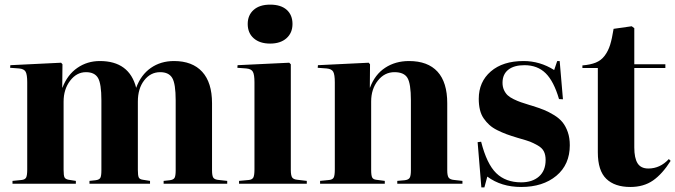

<svg xmlns="http://www.w3.org/2000/svg" viewBox="-20 -797 2930 833"><path d="M34.2 0V-12.2L73.2 -16.1Q88.4 -17.6 93.3 -26.6Q98.1 -35.6 98.1 -62V-439.9Q98.1 -473.1 91.3 -485.6Q84.5 -498 63 -500L23.9 -502.9L24.9 -514.2L245.1 -524.9L251 -518.1L250 -417H251Q272.5 -472.7 315.4 -502.4Q358.4 -532.2 413.1 -532.2Q541 -532.2 570.8 -416Q591.3 -472.2 634.3 -502.2Q677.2 -532.2 734.9 -532.2Q814.5 -532.2 857.2 -485.6Q899.9 -439 899.9 -349.1V-58.1Q899.9 -33.7 905.8 -25.6Q911.6 -17.6 930.2 -16.1L965.8 -12.2V0H689.9V-12.2L716.8 -15.1Q732.4 -17.1 737.3 -25.4Q742.2 -33.7 742.2 -58.1V-361.8Q742.2 -433.6 727.3 -458.7Q712.4 -483.9 674.8 -483.9Q633.3 -483.9 605.7 -448.5Q578.1 -413.1 578.1 -356V-60.1Q578.1 -36.1 581.8 -27.6Q585.4 -19 600.1 -17.1L630.9 -12.2V0H368.2V-12.2L395 -15.1Q410.6 -17.1 415.3 -25.4Q419.9 -33.7 419.9 -58.1V-361.8Q419.9 -433.6 405.3 -458.7Q390.6 -483.9 353 -483.9Q312.5 -483.9 284.2 -446.8Q255.9 -409.7 255.9 -356V-60.1Q255.9 -35.2 260 -27.3Q264.2 -19.5 277.8 -17.1L309.1 -12.2V0Z M1054.7 -692.9Q1054.7 -731 1080.3 -753.9Q1106 -776.9 1151.9 -776.9Q1198.7 -776.9 1223.9 -754.4Q1249 -731.9 1249 -692.9Q1249 -654.3 1222.9 -631.1Q1196.8 -607.9 1151.9 -607.9Q1106.9 -607.9 1080.8 -630.9Q1054.7 -653.8 1054.7 -692.9ZM1017.1 0V-12.2L1059.1 -16.1Q1074.2 -17.6 1079.1 -26.9Q1084 -36.1 1084 -62V-439.9Q1084 -473.1 1077.1 -485.6Q1070.3 -498 1048.8 -500L1009.8 -502.9L1010.7 -514.2L1234.9 -524.9L1241.7 -518.1V-60.1Q1241.7 -35.6 1247.6 -27.1Q1253.4 -18.6 1270 -17.1L1311 -12.2V0Z M1368.7 0V-12.2L1407.7 -16.1Q1422.9 -17.6 1427.7 -26.6Q1432.6 -35.6 1432.6 -62V-439.9Q1432.6 -473.1 1425.8 -485.6Q1418.9 -498 1397.5 -500L1358.4 -502.9L1359.4 -514.2L1579.6 -524.9L1585.4 -518.1L1584.5 -417H1585.4Q1606.4 -473.6 1650.9 -502.9Q1695.3 -532.2 1754.4 -532.2Q1835.9 -532.2 1878.2 -486.1Q1920.4 -439.9 1920.4 -349.1V-58.1Q1920.4 -34.2 1926.8 -25.9Q1933.1 -17.6 1951.7 -16.1L1986.3 -12.2V0H1703.6V-12.2L1736.3 -15.1Q1752.4 -17.1 1757.6 -25.9Q1762.7 -34.7 1762.7 -58.1V-361.8Q1762.7 -434.1 1747.8 -459Q1732.9 -483.9 1691.4 -483.9Q1648.4 -483.9 1619.4 -447.3Q1590.3 -410.6 1590.3 -356.9V-60.1Q1590.3 -35.6 1594.7 -27.1Q1599.1 -18.6 1612.3 -17.1L1649.4 -12.2V0Z M2068.4 16.1 2052.2 -180.2 2067.4 -182.1Q2091.8 -85.9 2132.8 -45.9Q2173.8 -5.9 2241.2 -5.9Q2289.6 -5.9 2318.4 -31.2Q2347.2 -56.6 2347.2 -103Q2347.2 -125 2339.6 -140.1Q2332 -155.3 2312.5 -166.3Q2293 -177.2 2279.5 -182.4Q2266.1 -187.5 2234.9 -196.3Q2228.5 -198.2 2225.1 -199.2Q2197.3 -207.5 2177.5 -214.8Q2157.7 -222.2 2137.2 -232.4Q2116.7 -242.7 2103.3 -254.9Q2089.8 -267.1 2078.6 -283.2Q2067.4 -299.3 2062.3 -320.6Q2057.1 -341.8 2057.1 -368.2Q2057.1 -441.9 2109.4 -487.1Q2161.6 -532.2 2251.5 -532.2Q2322.3 -532.2 2384.3 -493.2L2397.5 -532.2H2408.2L2422.4 -366.2L2405.3 -367.2Q2382.8 -444.3 2347.4 -479.2Q2312 -514.2 2255.4 -514.2Q2210 -514.2 2185.1 -494.4Q2160.2 -474.6 2160.2 -438Q2160.2 -420.4 2166.5 -406.5Q2172.9 -392.6 2182.6 -383.5Q2192.4 -374.5 2209 -366.5Q2225.6 -358.4 2240.5 -353.3Q2255.4 -348.1 2277.8 -341.3Q2283.2 -339.8 2286.1 -338.9Q2317.9 -329.1 2339.6 -320.3Q2361.3 -311.5 2384.3 -297.4Q2407.2 -283.2 2420.9 -266.1Q2434.6 -249 2443.4 -223.9Q2452.1 -198.7 2452.1 -167Q2452.1 -83 2393.8 -34.4Q2335.4 14.2 2241.2 14.2Q2154.8 14.2 2094.2 -30.8L2081.5 16.1Z M2714.8 14.2Q2647 14.2 2610.4 -21.2Q2573.7 -56.6 2573.7 -136.2V-502H2506.8V-513.2Q2542 -516.1 2565.2 -525.6Q2588.4 -535.2 2603.5 -555.4Q2618.7 -575.7 2627 -602.3Q2635.3 -628.9 2642.1 -671.9L2720.7 -683.1L2731.9 -674.8V-518.1H2866.7V-502H2731.9V-157.2Q2731.9 -111.3 2746.1 -88.6Q2760.3 -65.9 2793 -65.9Q2843.8 -65.9 2881.8 -106.9L2889.6 -99.1Q2853.5 -42 2813 -13.9Q2772.5 14.2 2714.8 14.2Z"/></svg>

Font: Display Regular
Style: Bold
Weight: 700
Designer: Latin by Veronika Burian and Jose Scaglione. Greek by Irene Vlachou. Cyrillic by Vera Evstafieva.
Foundry: TypeTogether
Version: Version 3.002